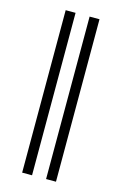

<svg xmlns="http://www.w3.org/2000/svg" viewBox="-111 -748 511 806"><g transform="rotate(15 144.5 -345.0)"><path d="M113.8 7.8H70.8V-698.2H113.8ZM217.8 7.8H174.8V-698.2H217.8Z"/></g></svg>

Font: Common Serif News
Style: Regular
Weight: 450
Designer: Philipp H. Poll, Khaled Hosny
Foundry: Stefan Peev, Context Ltd.
Version: Version 1.026